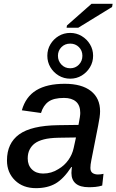

<svg xmlns="http://www.w3.org/2000/svg" viewBox="-20 -978 611 1008"><path d="M446.8 4.9Q400.4 4.9 377.7 -14.4Q355 -33.7 355 -69.8Q355 -78.1 356 -85.9Q356.9 -93.8 357.4 -101.1H354.5Q314 -39.1 271.7 -14.6Q229.5 9.8 168.9 9.8Q100.6 9.8 58.6 -31.2Q16.6 -72.3 16.6 -135.7Q16.6 -226.1 80.6 -272.5Q144.5 -318.8 285.2 -320.8L392.1 -322.3Q401.4 -368.7 401.4 -384.8Q401.4 -424.8 379.2 -444.3Q356.9 -463.9 315.9 -463.9Q261.7 -463.9 234.4 -444.1Q207 -424.3 195.3 -384.8L94.7 -398.9Q114.7 -470.2 170.7 -504.2Q226.6 -538.1 319.8 -538.1Q409.2 -538.1 457.3 -500.2Q505.4 -462.4 505.4 -394Q505.4 -366.7 495.1 -317.4L459.5 -136.7Q454.6 -112.8 454.6 -96.7Q454.6 -77.6 465.8 -69.8Q477.1 -62 494.1 -62Q508.8 -62 523.4 -65.4L516.6 -3.9Q499 1.5 481.7 3.2Q464.4 4.9 446.8 4.9ZM125.5 -146Q125.5 -110.4 147.7 -88.6Q169.9 -66.9 206.1 -66.9Q250.5 -66.9 286.6 -90.3Q317.9 -108.4 338.6 -137.5Q359.4 -166.5 366.7 -200.7L378.9 -256.3L288.1 -254.9Q239.7 -253.9 210 -246.1Q180.2 -238.3 162.6 -225.1Q145.5 -212.4 135.5 -192.6Q125.5 -172.9 125.5 -146ZM468.8 -685.1Q468.8 -652.3 452.4 -625Q436 -597.7 408.9 -581.3Q381.8 -564.9 348.6 -564.9Q315.4 -564.9 288.1 -581.3Q260.7 -597.7 244.6 -625Q228.5 -652.3 228.5 -685.1Q228.5 -718.8 244.9 -745.8Q261.2 -772.9 288.3 -789.1Q315.4 -805.2 348.6 -805.2Q381.3 -805.2 408.7 -788.8Q436 -772.5 452.4 -745.4Q468.8 -718.3 468.8 -685.1ZM412.6 -685.1Q412.6 -712.4 394.3 -730.7Q376 -749 348.6 -749Q320.8 -749 302.5 -730.5Q284.2 -711.9 284.2 -685.1Q284.2 -658.2 302.5 -638.9Q320.8 -619.6 348.6 -619.6Q376 -619.6 394.3 -638.7Q412.6 -657.7 412.6 -685.1ZM568.4 -941.4 391.1 -832.5H329.6L331.5 -844.2L460.4 -958H571.3Z"/></svg>

Font: Arimo Medium
Style: Italic
Weight: 500
Italic angle: -12°
Designer: Steve Matteson
Foundry: Monotype Imaging Inc.
Version: Version 1.33